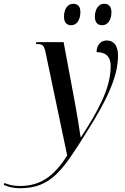

<svg xmlns="http://www.w3.org/2000/svg" viewBox="-164 -760 663 1020"><path d="M379 -626C405 -626 428 -649 428 -695C428 -727 412 -740 389 -740C358 -740 340 -708 340 -672C340 -639 356 -626 379 -626ZM215 -626C240 -626 263 -649 263 -696C263 -727 248 -740 225 -740C193 -740 176 -708 176 -672C176 -639 191 -626 215 -626ZM-58 240C107 240 169 146 298 -61C396 -216 463 -347 463 -464C463 -517 441 -545 403 -545C374 -545 349 -523 349 -483C390 -483 424 -467 424 -408C424 -288 353 -165 267 -32H264C259 -71 244 -159 235 -209L174 -536H29L27 -526H36C63 -526 71 -517 79 -477L193 66C121 180 48 228 -59 228C-97 228 -123 220 -140 212L-144 222C-122 233 -90 240 -58 240Z"/></svg>

Font: Noto Serif Display Condensed Medium
Style: Italic
Weight: 500
Width: 3
Italic angle: -12°
Designer: Monotype Design Team
Foundry: Monotype Imaging Inc.
Version: Version 2.009